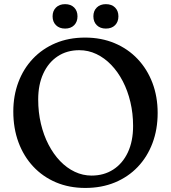

<svg xmlns="http://www.w3.org/2000/svg" viewBox="-20 -900 835 938"><path d="M395.6 -716.4Q474.8 -716.4 540 -689Q605.1 -661.6 652.1 -612Q699.1 -562.4 724.7 -495.2Q750.2 -427.9 750.2 -348.2Q750.2 -267.7 724.9 -200.6Q699.6 -133.5 652.9 -84.5Q606.2 -35.5 541.2 -8.6Q476.2 18.2 396.8 18.2Q318 18.2 253.3 -9.2Q188.7 -36.7 142.1 -86.7Q95.5 -136.7 70.2 -205Q45 -273.3 45 -355Q45 -432.4 69.7 -498.2Q94.4 -564.1 140.6 -613Q186.8 -661.9 251.4 -689.2Q316 -716.4 395.6 -716.4ZM630.2 -284.8Q630.2 -346 617 -401.4Q603.9 -456.9 579.9 -503.1Q555.9 -549.3 523.2 -583.2Q490.5 -617.2 450.9 -636Q411.3 -654.8 367.4 -654.8Q306.7 -654.8 261.6 -624.8Q216.4 -594.8 191.5 -540.6Q166.6 -486.4 166.6 -414Q166.6 -351.6 179.8 -295.7Q193 -239.7 217.2 -193.3Q241.3 -146.8 273.8 -113Q306.3 -79.2 345.5 -60.7Q384.6 -42.2 427.4 -42.2Q487.6 -42.2 533.3 -71.7Q579 -101.2 604.6 -155.5Q630.2 -209.9 630.2 -284.8ZM298 -760.4Q270.3 -760.4 253.6 -776.8Q236.9 -793.3 236.9 -820.1Q236.9 -846.9 253.6 -863.3Q270.3 -879.7 298 -879.7Q325.9 -879.7 342.3 -863.3Q358.6 -846.9 358.6 -820.1Q358.6 -793.5 342.3 -776.9Q325.9 -760.4 298 -760.4ZM497.3 -760.4Q469.6 -760.4 452.9 -776.8Q436.2 -793.3 436.2 -820.4Q436.2 -846.9 452.9 -863.3Q469.6 -879.7 497.3 -879.7Q525.6 -879.7 542.1 -863.3Q558.5 -846.9 558.5 -820.1Q558.5 -793.5 542.1 -776.9Q525.6 -760.4 497.3 -760.4Z"/></svg>

Font: Fraunces SuperSoft
Style: Regular
Weight: 900
Version: Version 1.000;[b76b70a41]